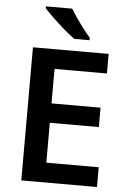

<svg xmlns="http://www.w3.org/2000/svg" viewBox="-61 -982 681 1026"><g transform="rotate(5 279.0 -469.0)"><path d="M499 0H93V-714H499V-609H218V-424H481V-320H218V-106H499ZM284 -938Q297 -916 316 -888.5Q335 -861 355 -835Q375 -809 391 -791V-778H309Q284 -796 251.5 -824Q219 -852 189 -881Q159 -910 143 -928V-938Z"/></g></svg>

Font: Noto Sans New Tai Lue Semibold
Style: Regular
Weight: 400
Designer: Monotype Design Team
Foundry: Monotype Imaging Inc.
Version: Version 2.004; ttfautohint (v1.8.4.7-5d5b)